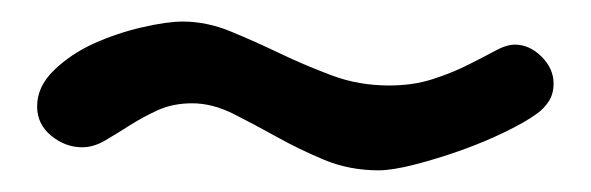

<svg xmlns="http://www.w3.org/2000/svg" viewBox="-20 -358 551 179"><path d="M496.1 -280.3Q496.1 -270.5 491.7 -263.7Q487.3 -256.8 480.5 -252Q469.7 -244.1 450.7 -234.9Q431.6 -225.6 409.7 -217.8Q387.7 -210 366.7 -204.6Q345.7 -199.2 333 -199.2Q305.7 -199.2 282.2 -209Q258.8 -218.8 237.8 -230.5Q216.8 -242.2 197.3 -252Q177.7 -261.7 159.2 -261.7Q141.6 -261.7 127.4 -255.4Q113.3 -249 101.1 -241.2Q88.9 -233.4 78.1 -227.1Q67.4 -220.7 56.6 -220.7Q41 -220.7 27.8 -231.4Q14.6 -242.2 14.6 -258.8Q14.6 -277.3 30.3 -292.5Q45.9 -307.6 67.4 -317.4Q88.9 -327.1 112.3 -332.5Q135.7 -337.9 150.4 -337.9Q172.9 -337.9 195.3 -328.6Q217.8 -319.3 241.2 -308.1Q264.6 -296.9 289.6 -287.6Q314.5 -278.3 342.8 -278.3Q365.2 -278.3 383.3 -284.2Q401.4 -290 416 -297.4Q430.7 -304.7 441.4 -310.5Q452.1 -316.4 460 -316.4Q473.6 -316.4 484.9 -305.2Q496.1 -293.9 496.1 -280.3Z"/></svg>

Font: Chewy
Style: Regular
Weight: 400
Designer: Squid
Foundry: Font Diner, Inc DBA Sideshow
Version: Version 1.000